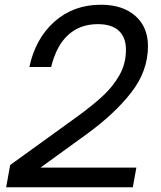

<svg xmlns="http://www.w3.org/2000/svg" viewBox="-20 -791 680 811"><path d="M6 0 23 -94 300 -294Q369 -344 413 -384.5Q457 -425 484.5 -473.5Q512 -522 512 -581Q512 -633 482 -661Q452 -689 393 -689Q318 -689 268 -643.5Q218 -598 196 -508H104Q130 -629 210.5 -700Q291 -771 406 -771Q498 -771 551.5 -724Q605 -677 605 -596Q605 -491 534.5 -400.5Q464 -310 347 -225L151 -83H556L541 0Z"/></svg>

Font: Open Sauce One
Style: Italic
Weight: 400
Italic angle: -10°
Designer: Alfredo Marco Pradil
Foundry: Creative Sauce Fz LLC
Version: Version 1.477